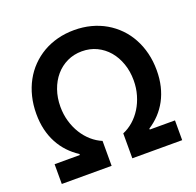

<svg xmlns="http://www.w3.org/2000/svg" viewBox="-128 -873 1030 1008"><g transform="rotate(-20 386.5 -368.5)"><path d="M50.1 -110.4H191.1V-116.1Q158.7 -137.1 132.6 -164.8Q106.5 -192.5 88.1 -226.9Q69.6 -261.4 59.8 -302.4Q50.1 -343.4 50.1 -391Q50.1 -441.8 61.3 -487Q72.4 -532.3 93.4 -570.8Q114.3 -609.4 144.4 -640.1Q174.4 -670.8 211.6 -692.5Q248.9 -714.1 293.1 -725.7Q337.4 -737.2 386.4 -737.2Q435.7 -737.2 479.8 -725.7Q523.8 -714.1 561.1 -692.5Q598.4 -670.8 628.4 -640.1Q658.4 -609.4 679.3 -570.8Q700.3 -532.3 711.5 -487Q722.7 -441.8 722.7 -391Q722.7 -343.4 712.9 -302.4Q703.1 -261.4 684.7 -226.9Q666.2 -192.5 640.3 -164.8Q614.3 -137.1 581.7 -116.1V-110.4H722.7V0H444.2V-139.2Q475.1 -152 502 -175.4Q528.8 -198.9 548.5 -230.5Q568.2 -262.1 579.5 -300.8Q590.9 -339.5 590.9 -382.8Q590.9 -432.9 575.8 -476Q560.7 -519.2 533.6 -551Q506.4 -582.7 468.9 -600.7Q431.5 -618.6 386.4 -618.6Q341.6 -618.6 304 -600.7Q266.3 -582.7 239.2 -551Q212 -519.2 196.9 -476Q181.8 -432.9 181.8 -382.8Q181.8 -339.5 193.2 -300.8Q204.5 -262.1 224.3 -230.5Q244 -198.9 270.8 -175.4Q297.6 -152 328.5 -139.2V0H50.1Z"/></g></svg>

Font: Interop SemBd
Style: Regular
Weight: 600
Designer: Rasmus Andersson, Google, Jang Haemin
Foundry: jhaemin
Version: Version 1.008